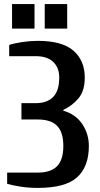

<svg xmlns="http://www.w3.org/2000/svg" viewBox="-20 -910 490 940"><path d="M165 10Q120 10 79 3.5Q38 -3 15 -10V-65H165Q229 -65 259.5 -96.5Q290 -128 290 -195Q290 -263 259.5 -294Q229 -325 165 -325H85V-405H155Q211 -405 240.5 -435.5Q270 -466 270 -530Q270 -579 240.5 -607Q211 -635 155 -635H25V-690Q48 -698 88 -704Q128 -710 165 -710Q285 -710 340 -661.5Q395 -613 395 -530Q395 -466 365 -429.5Q335 -393 290 -372V-368Q350 -351 382.5 -303Q415 -255 415 -195Q415 -94 357.5 -42Q300 10 165 10ZM199 -770V-890H309V-770ZM39 -770V-890H149V-770Z"/></svg>

Font: Cuprum
Style: Regular
Weight: 400
Designer: Jovanny Lemonad
Foundry: Jovanny Lemonad
Version: Version 3.000